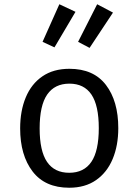

<svg xmlns="http://www.w3.org/2000/svg" viewBox="-20 -877 655 909"><path d="M308.7 -551.3Q423.1 -551.3 481.5 -474.9Q540 -398.5 540 -270.3Q540 -187.7 513.3 -124.1Q486.7 -60.5 434.9 -24.4Q383.1 11.8 307.7 11.8Q193.3 11.8 134.4 -65.1Q75.4 -142.1 75.4 -269.2Q75.4 -352.3 102.1 -416.2Q128.7 -480 180.8 -515.6Q232.8 -551.3 308.7 -551.3ZM308.7 -481Q239 -481 203.3 -429.2Q167.7 -377.4 167.7 -269.2Q167.7 -162.1 202.8 -110.5Q237.9 -59 307.7 -59Q377.4 -59 412.6 -110.8Q447.7 -162.6 447.7 -270.3Q447.7 -377.9 412.8 -429.5Q377.9 -481 308.7 -481ZM181.5 -679 261 -856.9 337.4 -821 237.9 -652.8ZM349.7 -679 440 -856.9 514.9 -817.4 404.1 -650.3Z"/></svg>

Font: FiraCode Nerd Font
Style: Regular
Weight: 400
Designer: Carrois Corporate, Edenspiekermann AG, Nikita Prokopov
Foundry: Carrois Corporate, Edenspiekermann AG, Nikita Prokopov
Version: Version 6.002;Nerd Fonts 3.4.0